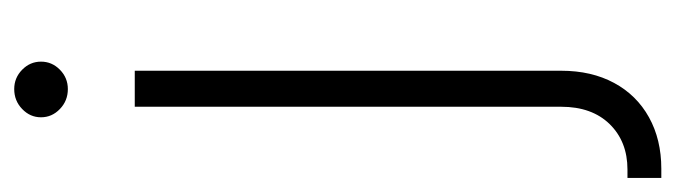

<svg xmlns="http://www.w3.org/2000/svg" viewBox="-376 -382 936 266"><g transform="rotate(-90 92.0 -249.0)"><path d="M127 -530.3V60.5Q127 102.5 110.1 133.8Q93.3 165 62.5 182.1Q31.7 199.2 -8.8 199.2H-21.5V152.3H-9.8Q28.8 152.3 53 127.7Q77.1 103 77.1 60.5V-530.3ZM62.5 -660.2Q62.5 -675.3 74 -686.3Q85.4 -697.3 101.6 -697.3Q117.2 -697.3 128.4 -686.3Q139.6 -675.3 139.6 -660.2Q139.6 -645 128.4 -634Q117.2 -623 101.6 -623Q85.4 -623 74 -634Q62.5 -645 62.5 -660.2Z"/></g></svg>

Font: Pretendard JP ExtraLight
Style: Regular
Weight: 200
Designer: Base glyphs from Inter by Rasmus Andersson; Hangeul glyphs from Noto Sans CJK(Source Han Sans) by Jang Soo-young and Kan
Foundry: Kil Hyung-jin
Version: Version 1.309